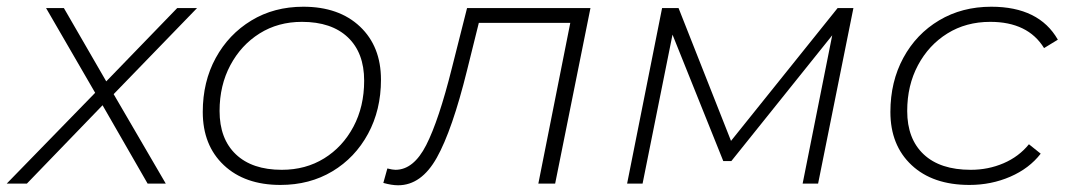

<svg xmlns="http://www.w3.org/2000/svg" viewBox="-53 -546 3182 571"><path d="M-33 0 230 -270 84 -522H137L263 -304L474 -522H533L285 -266L440 0H386L252 -233L27 0Z M781 4Q675 4 612.5 -55Q550 -114 550 -213Q550 -303 588.5 -373.5Q627 -444 694.5 -485Q762 -526 849 -526Q955 -526 1017.5 -467Q1080 -408 1080 -309Q1080 -219 1041.5 -148Q1003 -77 935.5 -36.5Q868 4 781 4ZM785 -41Q856 -41 911 -75Q966 -109 998 -169Q1030 -229 1030 -306Q1030 -389 981.5 -435Q933 -481 845 -481Q774 -481 719 -446.5Q664 -412 632 -352Q600 -292 600 -216Q600 -133 648.5 -87Q697 -41 785 -41Z M1087 -2 1099 -45Q1107 -43 1113 -42Q1119 -41 1123 -41Q1177 -41 1214.5 -114.5Q1252 -188 1291 -344L1336 -522H1703L1598 0H1548L1643 -478H1371L1336 -337Q1292 -159 1246 -77Q1200 5 1131 5Q1112 5 1087 -2Z M1812 0 1916 -522H1965L2121 -127L2438 -522H2485L2380 0H2334L2422 -441L2122 -67H2098L1947 -443L1858 0Z M2830 4Q2721 4 2658 -55Q2595 -114 2595 -213Q2595 -303 2633.5 -374Q2672 -445 2740 -485.5Q2808 -526 2895 -526Q3037 -526 3093 -428L3052 -403Q3004 -481 2892 -481Q2820 -481 2764.5 -446.5Q2709 -412 2677 -352Q2645 -292 2645 -216Q2645 -133 2694 -87Q2743 -41 2834 -41Q2886 -41 2931.5 -60.5Q2977 -80 3007 -117L3042 -89Q3008 -45 2951.5 -20.5Q2895 4 2830 4Z"/></svg>

Font: Montserrat Light
Style: Italic
Weight: 300
Italic angle: -11.3°
Designer: Julieta Ulanovsky
Foundry: Julieta Ulanovsky
Version: Version 9.000; ttfautohint (v1.8.4.7-5d5b)